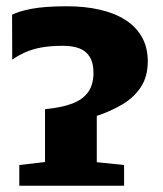

<svg xmlns="http://www.w3.org/2000/svg" viewBox="-20 -592 518 612"><path d="M41.5 0V-66L123.5 -75.5V-244Q176.5 -249 210.5 -262Q244.5 -275 261.2 -298.8Q278 -322.5 278 -360Q278 -391.5 266.2 -410.5Q254.5 -429.5 233 -437.8Q211.5 -446 181 -446Q141.5 -446 112.5 -440.8Q83.5 -435.5 61 -425.5Q38.5 -415.5 19 -402L18.5 -545Q39 -556 81 -564Q123 -572 193.5 -572Q250.5 -572 297.8 -561.2Q345 -550.5 379.2 -528.8Q413.5 -507 432.2 -474Q451 -441 451 -396.5Q451 -348 429.2 -314.8Q407.5 -281.5 370.5 -259.5Q333.5 -237.5 288.5 -222.5V-75L375.5 -66V0Z"/></svg>

Font: Merriweather Light 18pt Black
Style: Regular
Weight: 900
Version: Version 2.100